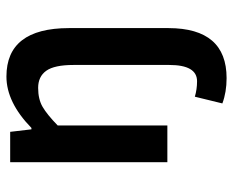

<svg xmlns="http://www.w3.org/2000/svg" viewBox="-84 -459 728 600"><g transform="rotate(-90 280.0 -159.0)"><path d="M335.9 185.1Q292 185.1 256.8 171.9L277.8 85.9Q300.8 92.8 326.2 92.8Q377 92.8 377 5.9V-293Q377 -353 358.9 -378.4Q340.8 -403.8 305.4 -403.8Q270 -403.8 246.1 -389.9Q222.2 -376 188 -342.8V0H73.2V-491.2H168L175.8 -424.8H180.2Q260.3 -502.9 340.8 -502.9Q491.7 -502.9 492.2 -308.1V3.9Q491.7 185.1 335.9 185.1Z"/></g></svg>

Font: SourceSansPro-Semibold
Style: Regular
Weight: 600
Designer: Paul D. Hunt
Foundry: Adobe Systems Incorporated
Version: Version 2.020;PS 2.0;hotconv 1.0.86;makeotf.lib2.5.63406